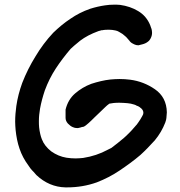

<svg xmlns="http://www.w3.org/2000/svg" viewBox="-20 -768 772 822"><path d="M116.2 -40C120.1 -36.1 127 -29.3 135.7 -18.6C171.9 15.6 213.9 33.2 259.8 34.2H267.6C311.5 34.2 353.5 27.3 394.5 12.7C429.7 -1 461.9 -17.6 492.2 -38.1C522.5 -58.6 552.7 -80.1 581.1 -104.5C601.6 -123 622.1 -144.5 642.6 -167C662.1 -190.4 676.8 -215.8 687.5 -243.2C690.4 -252 692.4 -258.8 692.4 -262.7C692.4 -265.6 693.4 -274.4 694.3 -287.1C693.4 -331.1 675.8 -363.3 643.6 -385.7C611.3 -408.2 575.2 -421.9 537.1 -426.8C522.5 -428.7 506.8 -429.7 491.2 -429.7C478.5 -429.7 465.8 -428.7 453.1 -427.7C425.8 -424.8 398.4 -418 371.1 -409.2C344.7 -399.4 322.3 -385.7 301.8 -368.2C281.2 -350.6 267.6 -327.1 260.7 -298.8V-263.7C260.7 -254.9 263.7 -247.1 270.5 -239.3C277.3 -232.4 284.2 -226.6 292 -223.6C297.9 -220.7 303.7 -219.7 310.5 -219.7C313.5 -219.7 315.4 -219.7 318.4 -220.7C323.2 -221.7 327.1 -222.7 332 -224.6H335C339.8 -225.6 343.8 -228.5 347.7 -231.4C352.5 -235.4 356.4 -238.3 359.4 -241.2C367.2 -248 375 -255.9 381.8 -262.7C388.7 -269.5 396.5 -277.3 404.3 -284.2C413.1 -293 421.9 -300.8 430.7 -309.6C435.5 -314.5 441.4 -319.3 448.2 -324.2C454.1 -325.2 460 -326.2 466.8 -327.1C475.6 -328.1 483.4 -328.1 492.2 -328.1C502.9 -328.1 514.6 -327.1 526.4 -326.2L540 -324.2C544.9 -323.2 549.8 -321.3 554.7 -320.3C558.6 -319.3 562.5 -317.4 565.4 -315.4C569.3 -314.5 573.2 -312.5 576.2 -310.5C578.1 -309.6 580.1 -307.6 581.1 -306.6C583 -305.7 585 -303.7 585.9 -302.7C590.8 -297.9 593.8 -292 593.8 -285.2C593.8 -281.2 592.8 -277.3 589.8 -272.5C584 -261.7 578.1 -252 572.3 -244.1C570.3 -241.2 568.4 -239.3 567.4 -237.3C566.4 -235.4 564.5 -233.4 562.5 -231.4C560.5 -228.5 558.6 -226.6 555.7 -223.6C553.7 -220.7 551.8 -218.8 548.8 -215.8C545.9 -212.9 543.9 -210 541 -207L521.5 -187.5C518.6 -184.6 514.6 -180.7 510.7 -177.7C493.2 -163.1 475.6 -148.4 457 -134.8C452.1 -131.8 446.3 -129.9 441.4 -127C409.2 -109.4 374 -97.7 335.9 -91.8C325.2 -90.8 314.5 -89.8 303.7 -89.8C291 -89.8 277.3 -90.8 264.6 -92.8C241.2 -96.7 219.7 -105.5 199.2 -120.1C180.7 -134.8 167 -151.4 159.2 -171.9C156.2 -178.7 154.3 -186.5 152.3 -194.3C150.4 -203.1 148.4 -212.9 147.5 -222.7C146.5 -231.4 146.5 -241.2 146.5 -250C146.5 -267.6 148.4 -285.2 151.4 -302.7C156.2 -329.1 163.1 -354.5 171.9 -380.9C184.6 -415 200.2 -446.3 218.8 -474.6C237.3 -502.9 258.8 -531.2 282.2 -558.6C289.1 -565.4 302.7 -577.1 323.2 -593.8C343.8 -609.4 369.1 -623 401.4 -634.8C405.3 -635.7 409.2 -636.7 412.1 -637.7C414.1 -638.7 416 -638.7 417 -638.7H420.9C421.9 -639.6 422.9 -639.6 423.8 -639.6C429.7 -640.6 435.5 -640.6 440.4 -640.6H449.2C457 -640.6 464.8 -639.6 473.6 -637.7C479.5 -636.7 484.4 -634.8 489.3 -631.8L503.9 -623C507.8 -620.1 511.7 -617.2 514.6 -614.3C518.6 -611.3 522.5 -607.4 525.4 -603.5C527.3 -601.6 529.3 -599.6 531.2 -596.7C533.2 -594.7 535.2 -592.8 536.1 -590.8C541 -585 547.9 -581.1 554.7 -578.1C560.5 -575.2 566.4 -574.2 571.3 -574.2C573.2 -574.2 575.2 -574.2 577.1 -575.2L588.9 -578.1C591.8 -579.1 593.8 -579.1 595.7 -580.1C604.5 -583 612.3 -587.9 618.2 -593.8C624 -600.6 627.9 -608.4 629.9 -617.2C630.9 -621.1 630.9 -625 630.9 -628.9C630.9 -633.8 629.9 -638.7 628.9 -643.6C627.9 -646.5 627 -648.4 626 -651.4L623 -660.2C612.3 -686.5 594.7 -707 571.3 -720.7C548.8 -734.4 522.5 -743.2 494.1 -747.1C485.4 -748 476.6 -748 467.8 -748C455.1 -748 442.4 -747.1 429.7 -745.1C409.2 -742.2 387.7 -737.3 366.2 -730.5C335 -719.7 306.6 -705.1 281.2 -687.5C255.9 -670.9 231.4 -650.4 208 -627.9C178.7 -596.7 153.3 -562.5 131.8 -526.4C109.4 -490.2 90.8 -453.1 75.2 -413.1C63.5 -380.9 54.7 -347.7 49.8 -313.5C46.9 -292 44.9 -269.5 44.9 -247.1C44.9 -235.4 45.9 -223.6 46.9 -210.9C49.8 -183.6 54.7 -157.2 63.5 -131.8C72.3 -105.5 85 -82 101.6 -59.6C107.4 -50.8 112.3 -43.9 116.2 -40Z"/></svg>

Font: Citrustime FakeCyr
Style: Regular
Weight: 400
Version: Version 1.1